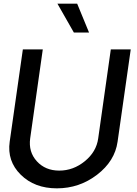

<svg xmlns="http://www.w3.org/2000/svg" viewBox="-20 -1020 749 1050"><path d="M294 -1000H402L467 -842H384ZM291 10Q169 10 93.5 -64.5Q18 -139 33 -245L105 -750H214L145 -263Q135 -189 181.5 -138Q228 -87 304 -87Q381 -87 444 -138.5Q507 -190 517 -263L586 -750H695L623 -245Q608 -139 511 -64.5Q414 10 291 10Z"/></svg>

Font: Oakes Grotesk Medium
Style: Italic
Weight: 500
Italic angle: -8°
Designer: Samuel Oakes
Foundry: Samuel Oakes
Version: Version 1.000;PS 001.000;hotconv 1.0.88;makeotf.lib2.5.64775